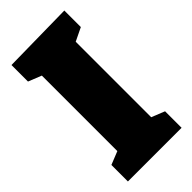

<svg xmlns="http://www.w3.org/2000/svg" viewBox="-225 -766 822 822"><g transform="rotate(-45 186.5 -355.0)"><path d="M349 -710V-610L289 -581V-124L349 -100V0H24V-100L84 -124V-581L24 -605V-705Z"/></g></svg>

Font: Bitter Pro Black
Style: Regular
Weight: 900
Designer: Sol Matas, and Bitter project Authors
Foundry: Sol Matas
Version: Version 1.010